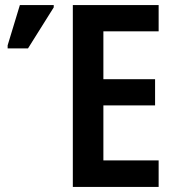

<svg xmlns="http://www.w3.org/2000/svg" viewBox="-20 -734 691 754"><path d="M603 0H266V-714H603V-611H386V-423H589V-320H386V-104H603ZM10 -544V-556L58 -714H191V-705L90 -544Z"/></svg>

Font: Noto Sans Condensed SemiBold
Style: Regular
Weight: 600
Width: 3
Designer: Monotype Design Team
Foundry: Monotype Imaging Inc.
Version: Version 2.013; ttfautohint (v1.8.4.7-5d5b)